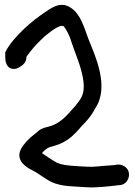

<svg xmlns="http://www.w3.org/2000/svg" viewBox="-20 -645 564 805"><path d="M473 45C460 47 457 48 434 49C399 51 372 56 346 54C299 51 252 51 220 38C198 26 178 12 156 -3C166 -15 177 -24 188 -28L209 -34C237 -42 258 -54 279 -71C287 -78 294 -86 302 -93C310 -101 316 -110 322 -116C340 -134 363 -158 378 -189C442 -280 377 -415 353 -476C334 -522 318 -602 257 -622H256L255 -623C220 -631 192 -609 172 -596C142 -576 113 -554 82 -525C54 -498 21 -464 2 -426V-406C2 -395 3 -356 39 -356C51 -356 60 -362 67 -367C71 -370 91 -380 91 -407C94 -412 99 -418 105 -426C124 -451 146 -473 169 -494C183 -505 229 -545 247 -535C255 -526 269 -500 274 -486C293 -424 322 -367 330 -303C336 -250 320 -231 295 -200C265 -167 240 -133 194 -117L172 -111H171C162 -108 152 -105 142 -97C136 -92 132 -87 125 -83L124 -82C101 -64 81 -44 67 -19V-17L66 -16C45 32 97 60 114 68C140 81 166 103 196 118C240 139 295 136 342 140C383 143 439 136 482 131C507 130 521 107 521 87C521 59 496 45 477 45Z"/></svg>

Font: Stray Cat
Style: BlkCn
Weight: 900
Version: Version 1.0